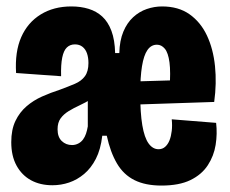

<svg xmlns="http://www.w3.org/2000/svg" viewBox="-20 -563 714 597"><path d="M143 13Q105 13 76.5 -2.5Q48 -18 31.5 -48Q15 -78 15 -121Q15 -160 28 -187Q41 -214 62.5 -232.5Q84 -251 111 -263Q138 -275 166 -284Q193 -294 213 -302.5Q233 -311 244 -326Q255 -341 255 -367Q255 -384 250.5 -397Q246 -410 236.5 -417.5Q227 -425 213 -425Q198 -425 188 -415.5Q178 -406 173.5 -384Q169 -362 170 -326L30 -336Q26 -402 46 -447.5Q66 -493 106.5 -518Q147 -543 202 -543Q231 -543 255.5 -535.5Q280 -528 298 -511.5Q316 -495 326.5 -467Q337 -439 338 -398H351Q352 -437 363.5 -464.5Q375 -492 394 -509.5Q413 -527 436.5 -535Q460 -543 484 -543Q535 -543 569.5 -518.5Q604 -494 623.5 -452.5Q643 -411 648.5 -357.5Q654 -304 646 -246L375 -237V-309L578 -315L507 -286Q511 -339 507 -369Q503 -399 492.5 -411.5Q482 -424 468 -424Q450 -424 438.5 -407.5Q427 -391 421.5 -357Q416 -323 416 -272Q416 -212 422.5 -173.5Q429 -135 442 -117Q455 -99 473 -99Q485 -99 493.5 -106.5Q502 -114 507 -126.5Q512 -139 514 -156Q516 -173 514 -192L652 -181Q656 -147 650.5 -112.5Q645 -78 626 -49Q607 -20 572 -3Q537 14 482 14Q432 14 398 -3Q364 -20 343.5 -55Q323 -90 312 -141H298Q293 -98 278 -69Q263 -40 241.5 -22Q220 -4 195 4.5Q170 13 143 13ZM204 -112Q214 -112 223 -116.5Q232 -121 238 -129Q244 -137 247.5 -147.5Q251 -158 253 -170V-319L297 -286Q283 -267 264.5 -255.5Q246 -244 227.5 -235.5Q209 -227 193.5 -217.5Q178 -208 168.5 -195Q159 -182 159 -161Q159 -137 172 -124.5Q185 -112 204 -112Z"/></svg>

Font: Bricolage Grotesque 48pt Condensed ExtraBold
Style: Regular
Weight: 800
Width: 3
Designer: Mathieu Triay
Foundry: Atelier Triay
Version: Version 1.001;gftools[0.9.33.dev8+g029e19f]